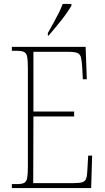

<svg xmlns="http://www.w3.org/2000/svg" viewBox="-20 -951 530 971"><path d="M40 0V-20H65Q90 -20 102 -26Q114 -32 117.5 -51Q121 -70 121 -108V-606Q121 -645 117.5 -663.5Q114 -682 102 -688Q90 -694 65 -694H40V-714H413L419 -550H399L396 -606Q394 -643 389.5 -660.5Q385 -678 370.5 -683.5Q356 -689 324 -689H149V-387H355V-362H149L148 -25H354Q384 -25 398 -30Q412 -35 416.5 -50Q421 -65 422 -94L426 -164H446L441 0ZM222 -784Q237 -811 251 -836Q265 -861 277 -885Q289 -909 297 -931H341V-921Q333 -908 320 -889Q307 -870 290.5 -849Q274 -828 257 -808Q240 -788 226 -771H222Z"/></svg>

Font: Noto Serif Khmer Condensed Thin
Style: Regular
Weight: 250
Width: 3
Designer: Danh Hong and the Monotype Design Team
Foundry: Monotype Imaging Inc.
Version: Version 2.004